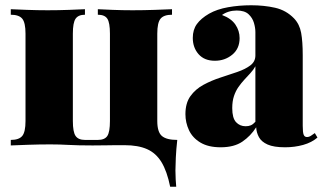

<svg xmlns="http://www.w3.org/2000/svg" viewBox="-20 -553 1234 730"><path d="M634 -518V-497Q603 -497 590.5 -482Q578 -467 578 -425V-93Q578 -51 595.5 -36Q613 -21 654 -21Q650 14 648.5 46Q647 78 647 95Q647 113 648 129.5Q649 146 650 157H627Q615 98 594 63.5Q573 29 539 14Q505 -1 454 -1Q435 -1 419.5 -1Q404 -1 384 -0.5Q364 0 332 0Q276 0 241.5 -2Q207 -4 171 -4Q129 -4 86 -2.5Q43 -1 21 0V-21Q52 -21 64.5 -36Q77 -51 77 -93V-425Q77 -467 64.5 -482Q52 -497 21 -497V-518Q41 -517 82 -515.5Q123 -514 161 -514Q203 -514 243 -515.5Q283 -517 303 -518V-497Q278 -497 267.5 -482Q257 -467 257 -425V-93Q257 -51 267.5 -36Q278 -21 303 -21H352Q378 -21 388 -36Q398 -51 398 -93V-425Q398 -467 388 -482Q378 -497 352 -497V-518Q371 -517 408 -515.5Q445 -514 484 -514Q526 -514 569 -515.5Q612 -517 634 -518Z M819 7Q772 7 742 -11Q712 -29 698.5 -58Q685 -87 685 -119Q685 -161 704 -187.5Q723 -214 753.5 -230.5Q784 -247 818 -258Q852 -269 882.5 -279.5Q913 -290 932 -304.5Q951 -319 951 -342V-431Q951 -447 945.5 -466Q940 -485 925 -499Q910 -513 880 -513Q864 -513 849.5 -508.5Q835 -504 824 -496Q859 -483 875 -459.5Q891 -436 891 -408Q891 -368 863 -345Q835 -322 797 -322Q757 -322 735 -347Q713 -372 713 -409Q713 -440 728.5 -461.5Q744 -483 775 -501Q805 -518 847 -525.5Q889 -533 935 -533Q984 -533 1026 -523.5Q1068 -514 1098 -483Q1119 -461 1125 -428Q1131 -395 1131 -343V-75Q1131 -50 1134.5 -41Q1138 -32 1147 -32Q1155 -32 1162.5 -37Q1170 -42 1177 -47L1187 -30Q1165 -11 1132.5 -2Q1100 7 1064 7Q1021 7 997.5 -3.5Q974 -14 964.5 -31.5Q955 -49 954 -69Q933 -36 901.5 -14.5Q870 7 819 7ZM914 -73Q925 -73 933.5 -76.5Q942 -80 951 -90V-301Q944 -288 932.5 -275.5Q921 -263 909 -250Q897 -237 886.5 -222Q876 -207 869.5 -187.5Q863 -168 863 -142Q863 -104 877.5 -88.5Q892 -73 914 -73Z"/></svg>

Font: Playfair Display Black
Style: Regular
Weight: 900
Designer: Claus Eggers Sørensen
Foundry: Claus Eggers Sørensen
Version: Version 1.203